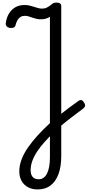

<svg xmlns="http://www.w3.org/2000/svg" viewBox="-20 -994 691 1492"><path d="M273 478Q229 478 197 460.5Q165 443 147.5 411.5Q130 380 130 337Q130 291 148 244Q166 197 198.5 150.5Q231 104 273.5 57.5Q316 11 365 -34Q397 -62 433.5 -92Q470 -122 509.5 -151.5Q549 -181 587 -208Q602 -219 613 -216Q624 -213 634 -196Q643 -182 641 -171Q639 -160 626 -150Q582 -117 539 -84.5Q496 -52 459.5 -21Q423 10 395 38Q357 75 324.5 111.5Q292 148 268 184.5Q244 221 231 257Q218 293 218 329Q218 362 233.5 380.5Q249 399 280 399Q323 399 345.5 354Q368 309 368 228V-864Q356 -855 337.5 -849.5Q319 -844 299 -844Q279 -844 262 -848Q245 -852 230 -857.5Q215 -863 201 -867Q187 -871 172 -871Q154 -871 140 -862.5Q126 -854 116.5 -838.5Q107 -823 102 -803Q100 -789 90 -782Q80 -775 59 -777Q39 -780 31 -790.5Q23 -801 25 -815Q31 -858 50 -889Q69 -920 99 -937.5Q129 -955 170 -955Q192 -955 211 -950.5Q230 -946 246 -940.5Q262 -935 277 -931Q292 -927 308 -927Q328 -927 344.5 -935.5Q361 -944 372 -953Q385 -965 395 -969.5Q405 -974 418 -974Q437 -974 446.5 -967.5Q456 -961 456 -947V219Q456 301 434.5 359Q413 417 372.5 447.5Q332 478 273 478Z"/></svg>

Font: Playwrite IT Trad
Style: Regular
Weight: 400
Designer: Veronika Burian, José Scaglione
Foundry: TypeTogether
Version: Version 1.002